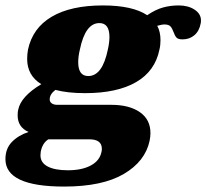

<svg xmlns="http://www.w3.org/2000/svg" viewBox="-58 -500 760 707"><path d="M682 -425Q682 -418 681 -414Q676 -386 658 -370.5Q640 -355 614 -355Q598 -355 592 -361.5Q586 -368 581 -382Q576 -396 569.5 -403Q563 -410 546 -410Q539 -410 521 -405Q533 -383 533 -352Q533 -333 529 -317Q513 -238 443 -197.5Q373 -157 255 -157Q191 -157 146 -169Q125 -153 125 -134Q125 -125 132.5 -119.5Q140 -114 153 -114H352Q418 -114 457 -87Q496 -60 496 -10Q496 3 493 18Q477 94 398 140.5Q319 187 178 187Q-38 187 -38 86Q-38 47 -14 22.5Q10 -2 47 -14Q7 -32 7 -75Q7 -89 9 -96Q19 -145 94 -190Q42 -222 42 -283Q42 -299 45 -317Q62 -397 132.5 -438.5Q203 -480 321 -480Q430 -480 484 -444Q515 -465 542.5 -472.5Q570 -480 600 -480Q635 -480 658.5 -464.5Q682 -449 682 -425ZM345 -364Q345 -415 308 -415Q256 -415 236 -317Q230 -292 230 -271Q230 -220 267 -220Q319 -220 339 -317Q345 -343 345 -364ZM120 13Q98 27 92 59L91 72Q91 99 117.5 113Q144 127 192 127Q244 127 277 109Q310 91 316 58Q317 54 317 48Q317 13 271 13Z"/></svg>

Font: Taviraj Black
Style: Italic
Weight: 900
Italic angle: -12°
Designer: Katatrad Team
Foundry: CadsonDemak
Version: Version 1.001